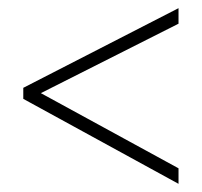

<svg xmlns="http://www.w3.org/2000/svg" viewBox="-20 -591 495 470"><path d="M417 -141V-179L80 -363L417 -533V-571L37 -376V-349Z"/></svg>

Font: Noto Sans Hebrew Condensed ExtraLight
Style: Regular
Weight: 200
Width: 3
Designer: Monotype Design Team
Foundry: Monotype Imaging Inc.
Version: Version 2.004